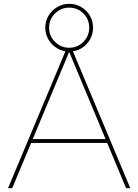

<svg xmlns="http://www.w3.org/2000/svg" viewBox="-20 -985 724 1005"><path d="M22 0 328 -730H356L662 0H640L343 -711H341L44 0ZM132 -237V-257H552V-237ZM342 -715Q308 -715 279.5 -732Q251 -749 234 -777.5Q217 -806 217 -840Q217 -875 234 -903Q251 -931 279.5 -948Q308 -965 342 -965Q377 -965 405.5 -948Q434 -931 450.5 -903Q467 -875 467 -840Q467 -806 450.5 -777.5Q434 -749 405.5 -732Q377 -715 342 -715ZM342 -735Q386 -735 416.5 -766Q447 -797 447 -840Q447 -884 416.5 -914.5Q386 -945 342 -945Q299 -945 268 -914.5Q237 -884 237 -840Q237 -797 268 -766Q299 -735 342 -735Z"/></svg>

Font: M PLUS 2 Thin Thin
Style: Regular
Weight: 250
Version: Version 1.001